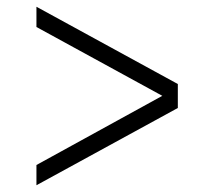

<svg xmlns="http://www.w3.org/2000/svg" viewBox="-20 -575 635 569"><path d="M88 -26 507 -255V-326L88 -555V-495L461 -291L88 -86Z"/></svg>

Font: Uncut Sans Light
Style: Regular
Weight: 300
Designer: Kasper Nordkvist
Foundry: UNCUT.wtf
Version: Version 1.304;Glyphs 3.2 (3246)